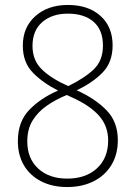

<svg xmlns="http://www.w3.org/2000/svg" viewBox="-20 -744 548 774"><path d="M254 -724Q336 -724 385 -680Q434 -636 434 -561Q434 -493 393.5 -451.5Q353 -410 289 -380Q363 -347 409 -300Q455 -253 455 -179Q455 -121 429 -78.5Q403 -36 357 -13Q311 10 251 10Q191 10 146 -13Q101 -36 76.5 -77.5Q52 -119 52 -175Q52 -253 97.5 -300.5Q143 -348 214 -379Q154 -409 113 -450.5Q72 -492 72 -560Q72 -634 122.5 -679Q173 -724 254 -724ZM253 -689Q190 -689 150.5 -655Q111 -621 111 -559Q111 -500 150 -463Q189 -426 255 -397Q321 -429 358 -464.5Q395 -500 395 -560Q395 -623 357.5 -656Q320 -689 253 -689ZM90 -174Q90 -105 134 -64.5Q178 -24 251 -24Q326 -24 371 -65.5Q416 -107 416 -178Q416 -235 380 -276.5Q344 -318 271 -351L249 -361Q203 -342 167.5 -317Q132 -292 111 -257.5Q90 -223 90 -174Z"/></svg>

Font: Noto Sans Lao Looped SemiCondensed ExtraLight
Style: Regular
Weight: 200
Width: 4
Designer: Mark Frömberg, Ben Mitchell
Foundry: The Fontpad Ltd
Version: Version 1.002; ttfautohint (v1.8.4.7-5d5b)